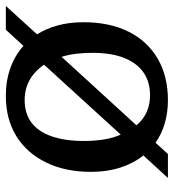

<svg xmlns="http://www.w3.org/2000/svg" viewBox="2 -570 575 634"><g transform="rotate(90 289.0 -253.5)"><path d="M-7.8 14.2 85.9 -88.9Q66.9 -118.7 56.4 -157.2Q45.9 -195.8 45.9 -242.2Q45.9 -328.1 76.9 -390.6Q107.9 -453.1 166 -487.1Q224.1 -521 303.2 -521Q344.2 -521 380.1 -510.5Q416 -500 443.8 -480L481 -521H560.1L485.8 -439.9Q511.7 -407.7 525.9 -363.8Q540 -319.8 540 -267.1Q540 -182.1 509 -118.7Q478 -55.2 422.1 -20.5Q366.2 14.2 289.1 14.2Q238.3 14.2 196.5 -1Q154.8 -16.1 124 -43.9L70.8 14.2ZM303.2 -47.9Q347.2 -47.9 377.2 -70.3Q407.2 -92.8 422.6 -137Q438 -181.2 438 -243.2Q438 -278.3 433.1 -309.1Q428.2 -339.8 417 -365.2L186 -111.8Q200.2 -91.8 217.5 -77.4Q234.9 -63 256.6 -55.4Q278.3 -47.9 303.2 -47.9ZM160.2 -169.9 386.2 -417Q374 -432.1 358.4 -442.1Q342.8 -452.1 325 -457Q307.1 -461.9 287.1 -461.9Q242.2 -461.9 211.2 -439.9Q180.2 -418 163.6 -376Q147 -334 147 -272Q147 -243.2 150.1 -217.5Q153.3 -191.9 160.2 -169.9Z"/></g></svg>

Font: Literata
Style: Regular
Weight: 400
Designer: Latin by Veronika Burian and Jose Scaglione. Greek by Irene Vlachou. Cyrillic by Vera Evstafieva.
Foundry: TypeTogether
Version: Version 3.002